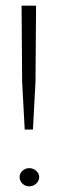

<svg xmlns="http://www.w3.org/2000/svg" viewBox="-20 -650 205 676"><path d="M67 -194 58 -361 56 -630H107L105 -363L96 -194ZM83 6Q69 6 59 -3.5Q49 -13 49 -27Q49 -39 59 -48.5Q69 -58 83 -58Q97 -58 107.5 -48.5Q118 -39 118 -27Q118 -13 107.5 -3.5Q97 6 83 6Z"/></svg>

Font: Alumni Sans Thin Light
Style: Regular
Weight: 300
Version: Version 1.018